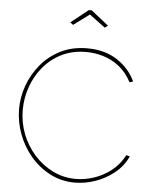

<svg xmlns="http://www.w3.org/2000/svg" viewBox="-61 -968 818 1025"><g transform="rotate(5 348.5 -456.0)"><path d="M48 -360Q48 -424 70.5 -486.5Q93 -549 136 -600.5Q179 -652 241 -683Q303 -714 383 -714Q478 -714 544 -670.5Q610 -627 642 -559L623 -553Q596 -605 556 -636Q516 -667 470.5 -680.5Q425 -694 379 -694Q305 -694 247 -665Q189 -636 149 -587Q109 -538 88.5 -478.5Q68 -419 68 -357Q68 -289 92 -227.5Q116 -166 159 -118Q202 -70 259 -42Q316 -14 382 -14Q429 -14 478 -30Q527 -46 570 -79Q613 -112 640 -164L659 -159Q635 -106 589 -69Q543 -32 487.5 -13Q432 6 378 6Q306 6 245.5 -25.5Q185 -57 140.5 -109.5Q96 -162 72 -227.5Q48 -293 48 -360ZM280 -844 373 -918H389L482 -844L466 -832L381 -895L296 -832Z"/></g></svg>

Font: Raleway Thin
Style: Regular
Weight: 100
Designer: Matt McInerney, Pablo Impallari, Rodrigo Fuenzalida
Foundry: Matt McInerney, Pablo Impallari, Rodrigo Fuenzalida
Version: Version 4.026